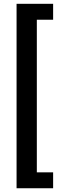

<svg xmlns="http://www.w3.org/2000/svg" viewBox="-20 -837 310 1013"><path d="M260.3 -732.9H174.3V72.3H260.3V156.2H67.4V-816.9H260.3Z"/></svg>

Font: Heebo Medium
Style: Regular
Weight: 500
Designer: Oded Ezer
Foundry: Ezer Type House
Version: Version 3.100